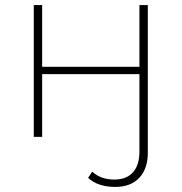

<svg xmlns="http://www.w3.org/2000/svg" viewBox="-20 -539 715 756"><path d="M327 161 343 137Q377 168 430 168Q478 168 503.5 139.5Q529 111 529 58V-247H146V0H113V-519H146V-276H529V-519H562V63Q562 125 528.5 161Q495 197 433 197Q401 197 373 188Q345 179 327 161Z"/></svg>

Font: Montserrat Alternates ExLight
Style: Regular
Weight: 275
Designer: Julieta Ulanovsky
Foundry: Julieta Ulanovsky
Version: Version 7.200